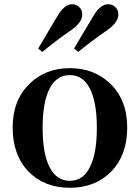

<svg xmlns="http://www.w3.org/2000/svg" viewBox="-20 -874 662 910"><path d="M116 -60Q40 -138 40 -270Q40 -399 120 -477Q196 -551 311 -551Q426 -551 502 -478Q583 -400 583 -270Q583 -138 506 -60Q431 16 311 16Q191 16 116 -60ZM405 -80Q439 -144 439 -268Q439 -392 405 -456Q373 -518 311 -518Q249 -518 216 -456Q182 -392 182 -268Q182 -144 216 -80Q249 -17 311 -17Q373 -17 405 -80ZM180 -628 161 -644Q180 -677 219 -742Q240 -777 250 -794Q284 -854 322 -854Q341 -854 355 -841Q370 -827 370 -805Q370 -766 310 -726Q254 -688 188 -634Q183 -630 180 -628ZM351 -628 331 -644Q343 -664 367 -705Q403 -765 420 -794Q454 -854 493 -854Q512 -854 526 -841Q541 -827 541 -805Q541 -766 481 -726Q414 -680 351 -628Z"/></svg>

Font: GenRyuMin TW B
Style: Regular
Weight: 700
Version: Version 1.501;PS 1;hotconv 16.6.51;makeotf.lib2.5.65220